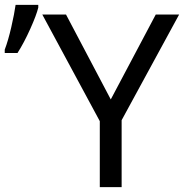

<svg xmlns="http://www.w3.org/2000/svg" viewBox="-44 -774 761 794"><path d="M414.1 -362.8 600.1 -713.9H696.8L459 -276.9V0H368.7V-272.9L130.9 -713.9H229ZM-24.4 -568.8Q-10.3 -605.5 2.7 -661.9Q15.6 -718.3 20.5 -753.9H114.3V-742.7Q106.9 -711.9 81.3 -654.8Q55.7 -597.7 28.3 -554.7H-24.4Z"/></svg>

Font: NotoSans
Style: Regular
Weight: 400
Designer: Monotype Design team
Foundry: Monotype Imaging Inc.
Version: Version 1.04; ttfautohint (v1.4.1)